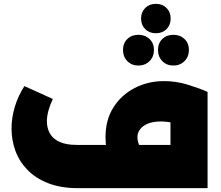

<svg xmlns="http://www.w3.org/2000/svg" viewBox="-20 -979 1150 999"><path d="M704 -225V0H386Q297 0 231.5 -25.5Q166 -51 123.5 -94.5Q81 -138 60.5 -193.5Q40 -249 40 -310Q40 -366 57 -423Q74 -480 107 -531L255 -464Q240 -433 232 -403.5Q224 -374 224 -347Q224 -312 240 -284Q256 -256 290.5 -240.5Q325 -225 380 -225ZM433 0Q425 0 419 -31Q413 -62 413 -114Q413 -164 419 -194.5Q425 -225 433 -225ZM433 0V-225H867V-501H1060V0ZM665 -12Q628 -28 597 -65.5Q566 -103 547.5 -155Q529 -207 529 -266Q529 -355 570 -420Q611 -485 680.5 -521Q750 -557 833 -557Q896 -557 955 -539Q1014 -521 1060 -501L983 -307Q935 -327 894 -337Q853 -347 817 -347Q777 -347 750 -336Q723 -325 709 -306.5Q695 -288 695 -265Q695 -243 707.5 -216Q720 -189 736 -179ZM791 -959Q825 -959 846.5 -937.5Q868 -916 868 -883Q868 -849 846.5 -827.5Q825 -806 791 -806Q757 -806 735.5 -827.5Q714 -849 714 -883Q714 -916 735.5 -937.5Q757 -959 791 -959ZM882 -798Q917 -798 940 -776Q963 -754 963 -719Q963 -684 940 -661Q917 -638 882 -638Q847 -638 824.5 -661Q802 -684 802 -719Q802 -754 824.5 -776Q847 -798 882 -798ZM700 -798Q735 -798 758 -776Q781 -754 781 -719Q781 -684 758 -661Q735 -638 700 -638Q665 -638 642.5 -661Q620 -684 620 -719Q620 -754 642.5 -776Q665 -798 700 -798Z"/></svg>

Font: Alexandria Black
Style: Regular
Weight: 900
Designer: Mohamed Gaber
Foundry: Kief Type Foundry
Version: Version 5.100